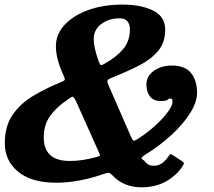

<svg xmlns="http://www.w3.org/2000/svg" viewBox="-20 -785 935 838"><path d="M680.5 -344Q650.5 -344 634.8 -364Q619 -384 619 -416Q619 -453.5 652 -476.2Q685 -499 729 -499Q787.5 -499 813.8 -466.2Q840 -433.5 840 -380Q840 -340 810.8 -292.8Q781.5 -245.5 730.5 -198Q679.5 -150.5 613.5 -109.5Q601.5 -102 598.2 -97Q595 -92 610 -83.5Q617 -72.5 627 -67Q637 -61.5 653.5 -61.5Q686 -61.5 713.5 -100Q720 -108 722 -111Q724 -114 734 -108L773 -82.5Q782.5 -76.5 782.8 -73Q783 -69.5 777 -60Q752 -20.5 706 6Q660 32.5 596 32.5Q559.5 32.5 527.2 19.5Q495 6.5 469.5 -21Q459.5 -31 454 -31Q448.5 -31 433.5 -26Q382.5 -8 329.5 2.2Q276.5 12.5 225 12.5Q118 12.5 59.5 -35.2Q1 -83 1 -160Q1 -234.5 35 -283.8Q69 -333 123.5 -365.8Q178 -398.5 240 -424Q259.5 -431.5 262.2 -435.8Q265 -440 256 -459Q241.5 -490 232.8 -521.8Q224 -553.5 224 -583Q224 -635.5 262.2 -676.8Q300.5 -718 366.2 -741.5Q432 -765 515 -765Q595.5 -765 648.2 -739Q701 -713 701 -655Q701 -599.5 669.8 -562.5Q638.5 -525.5 587.8 -499.5Q537 -473.5 479 -450.5Q453 -440.5 449.5 -435Q446 -429.5 457.5 -404L551 -190Q559 -173 562.8 -171Q566.5 -169 582 -179Q627.5 -208.5 661.5 -240.2Q695.5 -272 714.2 -298.8Q733 -325.5 733 -340Q733 -355 725 -355Q717 -355 711.5 -349.5Q706 -344 680.5 -344ZM547 -657.5Q547 -678 536.5 -691.5Q526 -705 501 -705Q454.5 -705 421.8 -680Q389 -655 389 -615Q389 -579.5 410 -519Q416 -501.5 420.5 -500.8Q425 -500 440 -509Q486.5 -535 516.8 -570Q547 -605 547 -657.5ZM171 -185Q171 -135 198.5 -108.8Q226 -82.5 285 -82.5Q314.5 -82.5 343.2 -87Q372 -91.5 400 -99.5Q416.5 -103.5 416.2 -107.5Q416 -111.5 409.5 -125L311.5 -344Q301.5 -365 294.8 -362.8Q288 -360.5 271 -347Q228 -318.5 199.5 -280Q171 -241.5 171 -185Z"/></svg>

Font: Besley*
Style: Bold Italic
Weight: 700
Italic angle: -13°
Designer: Owen Earl
Foundry: indestructible type*
Version: Version 2.000; ttfautohint (v1.8.3)